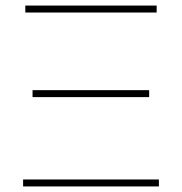

<svg xmlns="http://www.w3.org/2000/svg" viewBox="-20 -670 654 690"><path d="M71 -650H543V-625H71ZM516 -321H97V-346H516ZM551 0H63V-25H551Z"/></svg>

Font: Ysabeau Infant Extralight
Style: Regular
Weight: 200
Designer: Christian Thalmann (Catharsis Fonts)
Version: Version 0.003